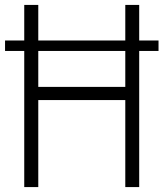

<svg xmlns="http://www.w3.org/2000/svg" viewBox="-22 -760 664 780"><path d="M76.5 0V-553H-1.5V-595.5H76.5V-740H133.5V-595.5H487V-740H543.5V-595.5H622V-553H543.5V0H487V-353.5H133.5V0ZM133.5 -407H487V-553H133.5Z"/></svg>

Font: Encode Sans Condensed Condensed Light
Style: Regular
Weight: 300
Width: 3
Designer: Multiple Designers
Foundry: Impallari Type
Version: Version 3.000; ttfautohint (v1.8.3) -l 8 -r 50 -G 200 -x 14 